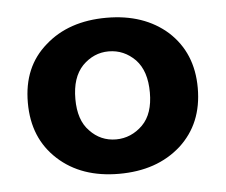

<svg xmlns="http://www.w3.org/2000/svg" viewBox="-36 -745 517 439"><g transform="rotate(-5 222.0 -526.0)"><path d="M27 -527C27 -527 27 -527 27 -527C27 -472 45 -429 81 -396C117 -363 164 -347 221 -347C221 -347 221 -347 221 -347C279 -347 326 -363 363 -396C399 -429 417 -472 417 -527C417 -527 417 -527 417 -527C417 -581 399 -624 363 -657C327 -689 280 -705 223 -705C223 -705 223 -705 223 -705C165 -705 118 -689 82 -657C45 -625 27 -582 27 -527ZM307 -526C307 -526 307 -526 307 -526C307 -494 299 -469 282 -452C265 -435 244 -426 221 -426C221 -426 221 -426 221 -426C197 -426 177 -435 161 -452C144 -469 136 -494 136 -526C136 -526 136 -526 136 -526C136 -559 144 -584 161 -602C178 -619 198 -628 221 -628C221 -628 221 -628 221 -628C245 -628 265 -619 282 -602C299 -584 307 -559 307 -526Z"/></g></svg>

Font: Girnar Poppins
Style: SemiBold
Weight: 500
Designer: Ninad Kale (Devanagari), Jonny Pinhorn (Latin)
Foundry: Indian Type Foundry
Version: ""